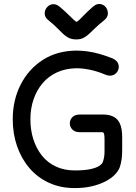

<svg xmlns="http://www.w3.org/2000/svg" viewBox="-20 -949 693 979"><path d="M518 -568Q541 -559 558 -566.5Q575 -574 582 -590.5Q589 -607 582.5 -624.5Q576 -642 552 -652Q519 -665 487.5 -674Q456 -683 426 -687Q396 -691 369 -691Q270 -690 197.5 -643Q125 -596 85 -517Q45 -438 45 -341Q45 -267 67 -203.5Q89 -140 130 -92Q171 -44 229.5 -17Q288 10 361 10Q410 10 449.5 0.5Q489 -9 518.5 -24.5Q548 -40 566 -59Q584 -78 591 -97Q598 -119 600.5 -139.5Q603 -160 603 -185.5Q603 -211 603 -249Q603 -294 591 -319.5Q579 -345 557 -355Q535 -365 506 -365Q481 -365 447 -365Q413 -365 387 -365Q362 -365 349 -351.5Q336 -338 336 -320Q336 -302 349 -288.5Q362 -275 387 -275Q404 -275 434 -275Q464 -275 501 -275Q508 -275 510.5 -266.5Q513 -258 513 -239Q513 -206 513 -177Q513 -148 505 -125Q502 -114 486.5 -103.5Q471 -93 440.5 -86.5Q410 -80 361 -80Q307 -80 264.5 -100Q222 -120 193.5 -156Q165 -192 150 -239Q135 -286 135 -341Q135 -395 151 -442Q167 -489 197 -524.5Q227 -560 270.5 -580Q314 -600 369 -601Q403 -601 440.5 -593Q478 -585 518 -568ZM509 -844Q529 -859 530 -878Q531 -897 520 -911.5Q509 -926 490.5 -928.5Q472 -931 453 -914Q428 -892 411 -874.5Q394 -857 384 -847.5Q374 -838 369 -838Q366 -839 355 -849Q344 -859 326.5 -876.5Q309 -894 285 -914Q266 -930 248 -927.5Q230 -925 218.5 -910.5Q207 -896 208 -877.5Q209 -859 229 -844Q254 -824 271 -806.5Q288 -789 302 -776Q316 -763 331.5 -755.5Q347 -748 369 -748Q390 -748 405 -755.5Q420 -763 434 -776Q448 -789 466 -806.5Q484 -824 509 -844Z"/></svg>

Font: Tilt Neon
Style: Regular
Weight: 400
Designer: Andy Clymer
Foundry: Andy Clymer
Version: Version 1.000